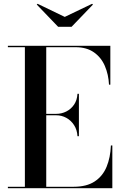

<svg xmlns="http://www.w3.org/2000/svg" viewBox="-20 -991 644 1011"><path d="M21.5 0V-7.5H111V-742.5H21.5V-750H561V-545H554Q551.5 -598.5 532.2 -643.5Q513 -688.5 474.5 -715.5Q436 -742.5 377.5 -742.5H223.5V-7.5H367.5Q436 -7.5 478.5 -35.5Q521 -63.5 541.2 -112.5Q561.5 -161.5 564 -225H571.5V0ZM388 -274Q386 -307.5 370 -332.2Q354 -357 329.2 -370.5Q304.5 -384 276 -384H187.5V-391.5H276Q304.5 -391.5 329.2 -404Q354 -416.5 370 -440Q386 -463.5 388 -497H395.5V-274ZM286 -850 173.5 -967 178 -971 321 -902 465 -971 469.5 -967 357 -850Z"/></svg>

Font: BodoniModa_28ptMedium
Style: Regular
Weight: 500
Designer: Owen Earl
Foundry: indestructible type
Version: Version 2.004